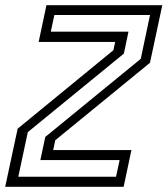

<svg xmlns="http://www.w3.org/2000/svg" viewBox="-42 -720 646 740"><path d="M28.5 -38.8H405.2L419 -103H113.5L132.5 -192.2L500.5 -493.2L536.2 -662.2H167.5L153.8 -598H453.2L435.5 -513.5L65.2 -210.8ZM-22 0 26 -224 395 -526.5 402 -558.5H107L137 -700H583.5L536 -478L171 -179.5L163 -141.5H464.5L434.5 0Z"/></svg>

Font: Tourney Thin
Style: Italic
Weight: 100
Italic angle: -12°
Designer: Tyler Finck
Foundry: Etcetera Type Co
Version: Version 1.015